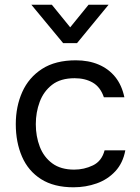

<svg xmlns="http://www.w3.org/2000/svg" viewBox="-20 -789 593 815"><path d="M292 6Q209 6 154.5 -28.5Q100 -63 73.5 -124Q47 -185 47 -262Q47 -337 74.5 -398.5Q102 -460 158.5 -496.5Q215 -533 302 -533Q356 -533 398.5 -515Q441 -497 469 -462.5Q497 -428 508 -376H421Q406 -420 373.5 -438.5Q341 -457 297 -457Q237 -457 201 -429Q165 -401 148.5 -356.5Q132 -312 132 -262Q132 -210 149 -166Q166 -122 202 -95.5Q238 -69 295 -69Q337 -69 374.5 -87Q412 -105 424 -151H512Q502 -97 469.5 -62Q437 -27 390.5 -10.5Q344 6 292 6ZM248 -606 113 -769H200L278 -673L356 -769H441L307 -606Z"/></svg>

Font: Onest
Style: Regular
Weight: 400
Designer: Dmitri Voloshin, Andrey Kudryavtsev
Foundry: Dmitri Voloshin, Andrey Kudryavtsev
Version: Version 1.000;gftools[0.9.33]